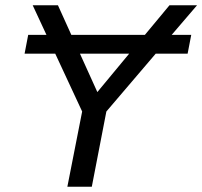

<svg xmlns="http://www.w3.org/2000/svg" viewBox="-20 -708 767 728"><path d="M630.9 -575.7H705.1L691.4 -504.4H570.3L383.3 -285.2L328.1 0H235.4L291.5 -285.2L189.5 -504.4H73.2L86.9 -575.7H156.2L104 -688H199.7L250.5 -575.7H529.3L622.6 -688H727.1ZM349.1 -358.9 469.7 -504.4H283.2Z"/></svg>

Font: Liberation Sans
Style: Italic
Weight: 400
Italic angle: -12°
Designer: Steve Matteson
Foundry: Ascender Corporation
Version: Version 2.1.5